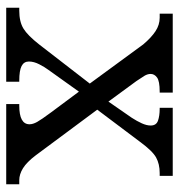

<svg xmlns="http://www.w3.org/2000/svg" viewBox="1 -577 576 618"><g transform="rotate(90 289.0 -268.0)"><path d="M5 0V-42H14Q50 -42 72 -55.5Q94 -69 123 -106L249 -269L123 -441Q101 -467 80.5 -480.5Q60 -494 37 -494H24V-536H278V-494H275Q241 -494 229.5 -485.5Q218 -477 218 -465Q218 -455 224 -445Q230 -435 241 -419L307 -329L359 -404Q370 -421 377 -436.5Q384 -452 384 -465Q384 -483 368.5 -488.5Q353 -494 330 -494H327V-536H546V-494H537Q508 -494 487 -482.5Q466 -471 436 -430L333 -293L480 -95Q502 -66 521.5 -54Q541 -42 560 -42H573V0H315V-42H320Q380 -42 380 -75Q380 -86 372.5 -99.5Q365 -113 342 -144L275 -234L205 -136Q196 -124 187 -106.5Q178 -89 178 -73Q178 -57 192.5 -49.5Q207 -42 240 -42H243V0Z"/></g></svg>

Font: NotoSerif-Regular
Style: Regular
Weight: 400
Designer: Monotype Design Team
Foundry: Monotype Imaging Inc.
Version: Version 2.007; ttfautohint (v1.8) -l 8 -r 50 -G 200 -x 14 -D